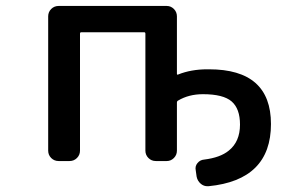

<svg xmlns="http://www.w3.org/2000/svg" viewBox="-20 -565 1040 648"><path d="M543 -544.9Q556.6 -544.9 566.9 -534.7Q577.1 -524.4 577.1 -509.8V-316.4Q577.1 -311.5 581.1 -313.5Q625 -331.1 679.7 -331.1Q682.6 -331.1 685.5 -331.1Q894.5 -331.1 894.5 -146.5Q894.5 43 683.6 63.5Q681.6 63.5 679.7 63.5Q668 63.5 658.2 55.7Q646.5 45.9 643.6 31.2L640.6 9.8Q637.7 -3.9 646.5 -14.6Q655.3 -25.4 668.9 -26.4Q723.6 -33.2 752 -56.6Q790 -86.9 790 -144.5Q790 -198.2 761.7 -222.7Q733.4 -247.1 665 -247.1Q617.2 -247.1 581.1 -225.6Q577.1 -223.6 577.1 -218.8V-56.6Q577.1 -42 566.9 -31.7Q556.6 -21.5 543 -21.5H505.9Q491.2 -21.5 481 -31.7Q470.7 -42 470.7 -56.6V-451.2Q470.7 -456.1 466.8 -456.1H253.9Q250 -456.1 250 -451.2V-56.6Q250 -42 239.7 -31.7Q229.5 -21.5 214.8 -21.5H177.7Q163.1 -21.5 152.8 -31.7Q142.6 -42 142.6 -56.6V-509.8Q142.6 -524.4 152.8 -534.7Q163.1 -544.9 177.7 -544.9Z"/></svg>

Font: Gen Jyuu Gothic L Monospace Medium
Style: Regular
Weight: 500
Designer: [Source Han Sans]
Ryoko NISHIZUKA  (kana & ideographs); Paul D. Hunt (Latin, Greek & Cyrillic); Wenlong ZHANG  (bopomofo
Version: Version 1.002.20150607